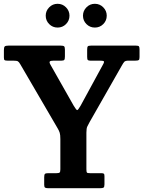

<svg xmlns="http://www.w3.org/2000/svg" viewBox="-22 -990 754 1010"><path d="M210.5 -17.5V-58Q210.5 -72 214.8 -75.5Q219 -79 232 -79H275Q288.5 -79 292 -82.8Q295.5 -86.5 295.5 -99.5V-258.5Q295.5 -280.5 292.2 -291.2Q289 -302 281.5 -314.5L85 -651.5Q78 -664 72 -667.5Q66 -671 45 -671H17Q5.5 -671 2 -673.8Q-1.5 -676.5 -1.5 -688V-726Q-1.5 -741.5 3 -745.8Q7.5 -750 22 -750H297.5Q310.5 -750 315 -746.5Q319.5 -743 319.5 -728.5V-693Q319.5 -679 316 -675Q312.5 -671 302 -671H261Q243 -671 239.8 -666.2Q236.5 -661.5 243.5 -649.5L366.5 -432.5Q380 -410 384.5 -410.8Q389 -411.5 402 -434L519 -649Q528 -664.5 524 -667.8Q520 -671 501 -671H452.5Q443 -671 439.8 -674.5Q436.5 -678 436.5 -691V-728Q436.5 -742 439.8 -746Q443 -750 456.5 -750H693.5Q705.5 -750 708.8 -746.2Q712 -742.5 712 -730V-690Q712 -677 707.8 -674Q703.5 -671 690.5 -671H654.5Q637.5 -671 632 -665Q626.5 -659 618.5 -644.5L449.5 -348Q442.5 -334.5 437.5 -325Q432.5 -315.5 432.5 -292.5V-100Q432.5 -85.5 435.2 -82.2Q438 -79 452.5 -79H511Q521 -79 524.2 -76.2Q527.5 -73.5 527.5 -63.5V-20Q527.5 -6 522.5 -3Q517.5 0 505 0H231.5Q220.5 0 215.5 -2.8Q210.5 -5.5 210.5 -17.5ZM477 -845Q451 -845 432.8 -863.2Q414.5 -881.5 414.5 -907.5Q414.5 -933 432.8 -951.5Q451 -970 477 -970Q503 -970 521.2 -951.5Q539.5 -933 539.5 -907.5Q539.5 -881.5 521.2 -863.2Q503 -845 477 -845ZM281 -845Q255 -845 236.8 -863.2Q218.5 -881.5 218.5 -907.5Q218.5 -933 236.8 -951.5Q255 -970 281 -970Q307 -970 325.2 -951.5Q343.5 -933 343.5 -907.5Q343.5 -881.5 325.2 -863.2Q307 -845 281 -845Z"/></svg>

Font: Besley* Narrow Semi
Style: Regular
Weight: 600
Width: 4
Designer: Owen Earl
Foundry: indestructible type*
Version: Version 3.000; ttfautohint (v1.8.3)